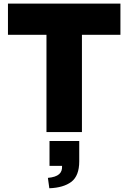

<svg xmlns="http://www.w3.org/2000/svg" viewBox="-20 -720 700 1047"><path d="M249 306.6Q326.2 303.7 369.1 271.5Q412.1 238.3 412.1 160.2Q412.1 123 412.1 48.8Q371.1 48.8 250 48.8Q250 83 250 184.6Q266.6 184.6 318.4 184.6Q320.3 213.9 302.7 229.5Q284.2 246.1 241.2 250Q244.1 268.6 249 306.6ZM233.4 0Q281.2 0 426.8 0Q426.8 -132.8 426.8 -530.3Q479.5 -530.3 636.7 -530.3Q636.7 -572.3 636.7 -700.2Q483.4 -700.2 23.4 -700.2Q23.4 -694.3 23.4 -678.7Q23.4 -641.6 23.4 -530.3Q75.2 -530.3 233.4 -530.3Q233.4 -397.5 233.4 0Z"/></svg>

Font: Big-Shock
Style: Black
Weight: 400